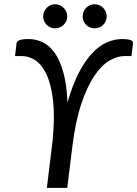

<svg xmlns="http://www.w3.org/2000/svg" viewBox="-20 -912 666 932"><path d="M53 0ZM306.5 0H207.5L235.5 -230.5Q246.5 -343.5 237.8 -421.8Q229 -500 206.8 -548.5Q184.5 -597 152.8 -618.5Q121 -640 86 -640H53L60.5 -703Q63.5 -722.5 118 -722.5Q154 -722.5 187 -707Q220 -691.5 245.5 -655.5Q271 -619.5 287.5 -560.5Q304 -501.5 307.5 -414Q332.5 -501.5 363.5 -560.5Q394.5 -619.5 429 -655.5Q463.5 -691.5 500.2 -707Q537 -722.5 573 -722.5Q600 -722.5 613.5 -717.5Q627 -712.5 626 -703L618 -640H585Q549 -640 510.2 -617Q471.5 -594 436.8 -542Q402 -490 374 -405.8Q346 -321.5 331 -199ZM306.5 -832Q306.5 -820 301.8 -809.5Q297 -799 288.8 -791.2Q280.5 -783.5 269.8 -779Q259 -774.5 247 -774.5Q235.5 -774.5 225 -779Q214.5 -783.5 206.8 -791.2Q199 -799 194.2 -809.5Q189.5 -820 189.5 -832Q189.5 -844 194.2 -855Q199 -866 206.8 -874Q214.5 -882 225 -886.8Q235.5 -891.5 247 -891.5Q259 -891.5 269.8 -886.8Q280.5 -882 288.8 -874Q297 -866 301.8 -855Q306.5 -844 306.5 -832ZM498 -832Q498 -820 493.2 -809.5Q488.5 -799 480.8 -791.2Q473 -783.5 462.2 -779Q451.5 -774.5 439.5 -774.5Q427.5 -774.5 416.8 -779Q406 -783.5 398.2 -791.2Q390.5 -799 385.8 -809.5Q381 -820 381 -832Q381 -844 385.8 -855Q390.5 -866 398.2 -874Q406 -882 416.8 -886.8Q427.5 -891.5 439.5 -891.5Q451.5 -891.5 462.2 -886.8Q473 -882 480.8 -874Q488.5 -866 493.2 -855Q498 -844 498 -832Z"/></svg>

Font: Lato Medium
Style: Italic
Weight: 500
Italic angle: -7°
Designer: Lukasz Dziedzic
Foundry: tyPoland Lukasz Dziedzic
Version: Version 2.006; 2014-01-15